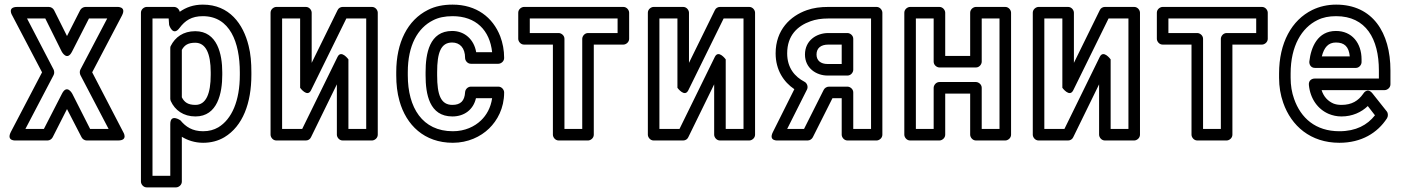

<svg xmlns="http://www.w3.org/2000/svg" viewBox="-20 -583 6074 831"><path d="M292 -360 365 -503H444L328 -282C324 -275 325 -264 328 -258L450 -25H370L293 -177C293 -177 270 -221 248 -177L170 -25H90L212 -258C216 -265 215 -276 212 -282L97 -503H176L247 -360C247 -360 270 -316 292 -360ZM270 -427 214 -539C210 -547 201 -553 191 -553H55C9 -553 33 -516 33 -516L162 -270L27 -12C6 29 49 25 49 25H186C195 25 204 19 208 11L270 -111L333 11C337 19 346 25 355 25H491C537 25 513 -12 513 -12L379 -270L508 -516C529 -557 485 -553 485 -553H350C341 -553 331 -547 327 -539Z M1018 -270V-259C1018 -146 983 -67 925 -32C906 -21 885 -15 859 -15C813 -15 784 -34 761 -62C761 -62 717 -93 717 -46V178H640V-503H710L712 -475C712 -475 728 -423 757 -462C781 -494 809 -513 858 -513C975 -513 1018 -400 1018 -270ZM758 -532C755 -544 745 -553 733 -553H615C604 -553 590 -543 590 -528V203C590 214 600 228 615 228H742C753 228 767 218 767 203V9C791 24 823 35 859 35C893 35 924 27 951 11C1031 -37 1068 -137 1068 -259V-270C1068 -312 1065 -350 1056 -385C1033 -479 973 -563 858 -563C817 -563 785 -551 758 -532ZM826 -79C922 -79 942 -181 942 -259V-270C942 -348 921 -448 825 -448C773 -448 738 -422 719 -384C717 -381 717 -376 717 -373V-156C717 -152 718 -149 719 -146C737 -106 774 -79 826 -79ZM826 -129C794 -129 778 -140 767 -162V-367C778 -387 793 -398 825 -398C871 -398 892 -351 892 -270V-259C892 -178 872 -129 826 -129Z M1479 -503H1565V-25H1488V-326C1488 -326 1457 -369 1441 -337L1288 -25H1201V-503H1279V-203C1279 -203 1310 -160 1326 -192ZM1463 -553C1454 -553 1445 -548 1441 -539L1329 -311V-528C1329 -539 1319 -553 1304 -553H1176C1165 -553 1151 -543 1151 -528V0C1151 11 1161 25 1176 25H1304C1313 25 1322 20 1326 11L1438 -218V0C1438 11 1448 25 1463 25H1590C1601 25 1615 15 1615 0V-528C1615 -539 1605 -553 1590 -553Z M1745 -257V-271C1745 -387 1788 -462 1854 -495C1877 -507 1905 -513 1939 -513C2040 -513 2100 -452 2110 -357H2041C2032 -411 1992 -449 1937 -449C1838 -449 1822 -350 1822 -271V-257C1822 -176 1838 -79 1938 -79C1990 -79 2029 -109 2040 -158H2110C2104 -116 2085 -84 2062 -62C2034 -35 1992 -15 1940 -15C1808 -15 1745 -117 1745 -257ZM1872 -257V-271C1872 -355 1888 -399 1937 -399C1970 -399 1993 -376 1993 -332C1993 -321 2003 -307 2018 -307H2137C2148 -307 2162 -317 2162 -332C2162 -366 2156 -397 2145 -426C2113 -508 2042 -563 1939 -563C1899 -563 1863 -556 1832 -540C1744 -496 1695 -399 1695 -271V-257C1695 -218 1699 -181 1709 -146C1738 -42 1816 35 1940 35C2005 35 2060 9 2097 -27C2132 -61 2162 -114 2162 -183C2162 -194 2152 -208 2137 -208H2018C2006 -208 1994 -198 1993 -184C1991 -146 1973 -129 1938 -129C1888 -129 1872 -172 1872 -257Z M2653 -440H2525C2510 -440 2500 -426 2500 -415V-25H2423V-415C2423 -430 2409 -440 2398 -440H2273V-503H2653ZM2678 -390C2689 -390 2703 -400 2703 -415V-528C2703 -539 2693 -553 2678 -553H2248C2237 -553 2223 -543 2223 -528V-415C2223 -404 2233 -390 2248 -390H2373V0C2373 11 2383 25 2398 25H2525C2536 25 2550 15 2550 0V-390Z M3112 -503H3198V-25H3121V-326C3121 -326 3090 -369 3074 -337L2921 -25H2834V-503H2912V-203C2912 -203 2943 -160 2959 -192ZM3096 -553C3087 -553 3078 -548 3074 -539L2962 -311V-528C2962 -539 2952 -553 2937 -553H2809C2798 -553 2784 -543 2784 -528V0C2784 11 2794 25 2809 25H2937C2946 25 2955 20 2959 11L3071 -218V0C3071 11 3081 25 3096 25H3223C3234 25 3248 15 3248 0V-528C3248 -539 3238 -553 3223 -553Z M3462 -229C3420 -251 3387 -289 3387 -352C3387 -430 3432 -471 3488 -491C3510 -499 3535 -503 3565 -503H3750V-25H3673V-183C3673 -198 3659 -208 3648 -208H3568C3558 -208 3549 -202 3545 -194L3460 -25H3387L3473 -196C3479 -209 3472 -224 3462 -229ZM3418 -197 3325 -11C3305 29 3347 25 3347 25H3476C3485 25 3494 19 3498 11L3583 -158H3623V0C3623 11 3633 25 3648 25H3774C3785 25 3799 15 3799 0V-528C3799 -539 3789 -553 3774 -553H3565C3531 -553 3500 -549 3472 -539C3401 -514 3337 -454 3337 -352C3337 -280 3372 -228 3418 -197ZM3464 -347C3464 -288 3513 -256 3562 -256H3648C3663 -256 3673 -270 3673 -281V-415C3673 -430 3659 -440 3648 -440H3565C3514 -440 3464 -408 3464 -347ZM3514 -347C3514 -375 3533 -390 3565 -390H3623V-306H3562C3532 -306 3514 -321 3514 -347Z M4306 -25H4229V-203C4229 -218 4215 -228 4204 -228H4046C4031 -228 4021 -214 4021 -203V-25H3944V-503H4021V-316C4021 -301 4035 -291 4046 -291H4204C4219 -291 4229 -305 4229 -316V-503H4306ZM4331 25C4342 25 4356 15 4356 0V-528C4356 -539 4346 -553 4331 -553H4204C4193 -553 4179 -543 4179 -528V-341H4071V-528C4071 -539 4061 -553 4046 -553H3919C3908 -553 3894 -543 3894 -528V0C3894 11 3904 25 3919 25H4046C4057 25 4071 15 4071 0V-178H4179V0C4179 11 4189 25 4204 25Z M4778 -503H4864V-25H4787V-326C4787 -326 4756 -369 4740 -337L4587 -25H4500V-503H4578V-203C4578 -203 4609 -160 4625 -192ZM4762 -553C4753 -553 4744 -548 4740 -539L4628 -311V-528C4628 -539 4618 -553 4603 -553H4475C4464 -553 4450 -543 4450 -528V0C4450 11 4460 25 4475 25H4603C4612 25 4621 20 4625 11L4737 -218V0C4737 11 4747 25 4762 25H4889C4900 25 4914 15 4914 0V-528C4914 -539 4904 -553 4889 -553Z M5417 -440H5289C5274 -440 5264 -426 5264 -415V-25H5187V-415C5187 -430 5173 -440 5162 -440H5037V-503H5417ZM5442 -390C5453 -390 5467 -400 5467 -415V-528C5467 -539 5457 -553 5442 -553H5012C5001 -553 4987 -543 4987 -528V-415C4987 -404 4997 -390 5012 -390H5137V0C5137 11 5147 25 5162 25H5289C5300 25 5314 15 5314 0V-390Z M5948 -278V-243H5670C5659 -243 5643 -236 5645 -215C5651 -155 5684 -110 5731 -90C5748 -83 5766 -79 5786 -79C5833 -79 5872 -97 5900 -124L5931 -84C5898 -42 5849 -15 5777 -15C5674 -15 5610 -72 5581 -155C5571 -183 5566 -213 5566 -246V-265C5566 -384 5614 -463 5682 -496C5706 -508 5732 -513 5763 -513C5892 -513 5948 -415 5948 -278ZM5763 -563C5726 -563 5691 -555 5660 -540C5570 -496 5516 -397 5516 -265V-246C5516 -208 5522 -172 5534 -138C5569 -38 5652 35 5777 35C5873 35 5942 -8 5983 -71C5988 -79 5989 -92 5982 -101L5920 -179C5898 -206 5881 -179 5880 -177C5859 -147 5831 -129 5786 -129C5772 -129 5761 -131 5751 -135C5728 -145 5709 -164 5700 -193H5973C5984 -193 5998 -203 5998 -218V-278C5998 -442 5921 -563 5763 -563ZM5873 -326C5873 -396 5832 -449 5762 -449C5683 -449 5654 -379 5647 -317C5646 -307 5651 -289 5672 -289H5848C5863 -289 5873 -303 5873 -314ZM5822 -339H5701C5711 -378 5729 -399 5762 -399C5799 -399 5818 -381 5822 -339Z"/></svg>

Font: Asimov
Style: NarOu
Weight: 500
Designer: Google
Version: Version 2.000980; 2014